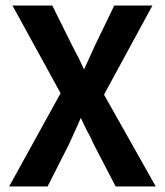

<svg xmlns="http://www.w3.org/2000/svg" viewBox="-20 -674 596 694"><path d="M152 0 230 -154C243 -184 258 -214 272 -248C279 -232 287 -217 294 -202C303 -187 311 -171 318 -154L398 0H543L356 -332L531 -654H393L323 -509C311 -482 298 -455 284 -423C278 -436 272 -447 267 -459C258 -475 250 -493 241 -509L169 -654H25L199 -337L13 0Z"/></svg>

Font: Source Sans Pro SemBd
Style: Regular
Weight: 700
Designer: Paul D. Hunt
Foundry: Adobe Systems Incorporated
Version: Version 2.020;PS 2.0;hotconv 1.0.86;makeotf.lib2.5.63406